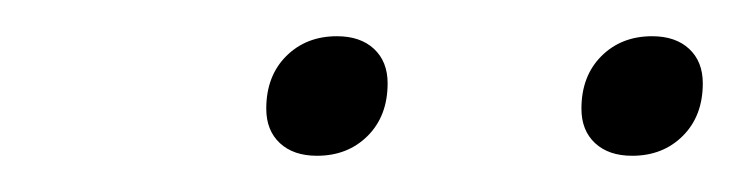

<svg xmlns="http://www.w3.org/2000/svg" viewBox="-20 -675 408 106"><path d="M127 -615Q127 -633 138 -644Q149 -655 166 -655Q179 -655 186.5 -648Q194 -641 194 -629Q194 -611 183 -600Q172 -589 155 -589Q142 -589 134.5 -596Q127 -603 127 -615ZM301 -615Q301 -633 312 -644Q323 -655 340 -655Q353 -655 360.5 -648Q368 -641 368 -629Q368 -611 357 -600Q346 -589 329 -589Q316 -589 308.5 -596Q301 -603 301 -615Z"/></svg>

Font: Bai Jamjuree ExtraLight
Style: Italic
Weight: 275
Italic angle: -10°
Version: Version 1.000; ttfautohint (v1.6)